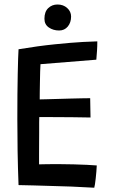

<svg xmlns="http://www.w3.org/2000/svg" viewBox="-20 -850 518 875"><path d="M409.5 5.5Q355.5 2.5 304.2 0.2Q253 -2 198.5 -3Q166.5 -4 131.5 -5Q96.5 -6 64.5 -6.5Q61.5 -85 60.2 -161.5Q59 -238 59 -307Q59 -431.5 60.8 -513.2Q62.5 -595 64.5 -625.5Q154 -640.5 230.5 -648.2Q307 -656 358.5 -658.8Q410 -661.5 423.5 -661.5Q423.5 -639 422.2 -619.8Q421 -600.5 419 -578L164.5 -557.5Q163.5 -546 163 -524Q162.5 -502 162 -477Q161.5 -452 161.2 -430Q161 -408 161 -397Q172.5 -397 195 -397.8Q217.5 -398.5 245.5 -399.2Q273.5 -400 301.8 -400.8Q330 -401.5 353.8 -402Q377.5 -402.5 391 -402.5L392.5 -314.5Q385 -314.5 362.5 -315Q340 -315.5 309.8 -315.8Q279.5 -316 248.5 -316.2Q217.5 -316.5 193.2 -316.5Q169 -316.5 159 -316.5Q158.5 -310 158.5 -290.8Q158.5 -271.5 158.5 -245.5Q158.5 -219.5 158.2 -192Q158 -164.5 158 -140.2Q158 -116 158 -101Q169 -101.5 197 -101.8Q225 -102 249.5 -102Q282.5 -102 315.5 -101Q348.5 -100 376.5 -98.8Q404.5 -97.5 421 -96Q420.5 -83.5 419.2 -67.8Q418 -52 416.2 -37Q414.5 -22 412.8 -10.5Q411 1 409.5 5.5ZM242 -829.5Q268.5 -829.5 286.2 -813.5Q304 -797.5 304 -774.5Q304 -747.5 289 -729.2Q274 -711 249.5 -711Q222.5 -711 202.5 -724.8Q182.5 -738.5 182.5 -764.5Q182.5 -796.5 199.8 -813Q217 -829.5 242 -829.5Z"/></svg>

Font: Grandstander Thin
Style: Regular
Weight: 400
Version: Version 1.200